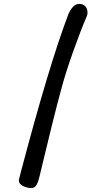

<svg xmlns="http://www.w3.org/2000/svg" viewBox="-20 -836 489 961"><path d="M82.5 32.2Q224.6 -507.8 321.8 -763.7Q329.6 -783.7 343.8 -800Q357.9 -816.4 376.5 -816.4Q395.5 -816.4 406.7 -804.9Q418 -793.5 418 -772Q418 -764.2 415.5 -757.3Q382.8 -681.2 345.7 -576.7Q308.6 -472.2 287.6 -393.6Q266.1 -314.9 241 -213.4Q215.8 -111.8 198.5 -39.1Q181.2 33.7 179.2 41.5Q178.2 44.9 175 57.4Q171.9 69.8 169.7 75.4Q167.5 81.1 162.8 89.4Q158.2 97.7 151.6 101.3Q145 105 136.2 105Q115.2 105 94.7 95Q74.2 85 74.2 65.4Q74.2 65.9 82.5 32.2Z"/></svg>

Font: Short Stack
Style: Regular
Weight: 400
Designer: James Grieshaber
Foundry: James Grieshaber
Version: Version 1.002